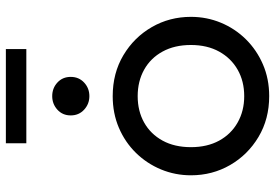

<svg xmlns="http://www.w3.org/2000/svg" viewBox="-158 -742 915 638"><g transform="rotate(-90 299.0 -422.5)"><path d="M299 15Q223 15 163.5 -20.5Q104 -56 70 -115Q36 -174 36 -245Q36 -297.5 55.5 -344.5Q75 -391.5 110.5 -427.8Q146 -464 194 -484.5Q242 -505 299 -505Q375.5 -505 435 -469.5Q494.5 -434 528.5 -375Q562.5 -316 562.5 -245Q562.5 -192.5 543 -145.5Q523.5 -98.5 488 -62.5Q452.5 -26.5 404.5 -5.8Q356.5 15 299 15ZM299 -68Q348.5 -68 386.8 -89.8Q425 -111.5 447 -151.2Q469 -191 469 -245Q469 -299.5 447.2 -339.2Q425.5 -379 387 -400.5Q348.5 -422 299 -422Q249.5 -422 211.2 -400.5Q173 -379 151.2 -339.2Q129.5 -299.5 129.5 -245Q129.5 -191 151.2 -151.2Q173 -111.5 211.5 -89.8Q250 -68 299 -68ZM299 -582.5Q273 -582.5 254 -600Q235 -617.5 235 -644.5Q235 -671.5 254 -688.8Q273 -706 299 -706Q325.5 -706 344.2 -688.8Q363 -671.5 363 -644.5Q363 -617.5 344.2 -600Q325.5 -582.5 299 -582.5ZM142.5 -792V-860H455.5V-792Z"/></g></svg>

Font: Geologica Cursive Light
Style: Regular
Weight: 300
Designer: Sindre Bremnes, Frode Helland
Foundry: Monokrom Skriftforlag AS
Version: Version 1.010;gftools[0.9.28]